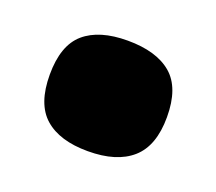

<svg xmlns="http://www.w3.org/2000/svg" viewBox="-54 -273 394 351"><g transform="rotate(20 143.5 -97.5)"><path d="M143 10Q88 10 59 -15.5Q30 -41 30 -98Q30 -155 59 -180Q88 -205 143 -205Q199 -205 228.5 -180Q258 -155 258 -98Q258 -42 228.5 -16Q199 10 143 10Z"/></g></svg>

Font: Encode Sans Narrow
Style: Black
Weight: 900
Designer: Pablo Impallari, Andres Torresi
Foundry: Pablo Impallari, Andres Torresi
Version: Version 1.000; ttfautohint (v1.00) -l 8 -r 50 -G 200 -x 14 -